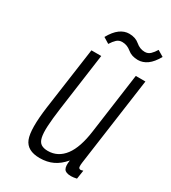

<svg xmlns="http://www.w3.org/2000/svg" viewBox="-174 -782 783 881"><g transform="rotate(30 217.5 -341.5)"><path d="M304 -50Q299 -17 307.5 -3.5Q316 10 344 10Q350 10 357.5 9Q365 8 374 6L381 -40Q371 -37 369 -37Q358 -37 357 -47Q356 -57 358 -70L423 -537H372L328 -218Q322 -173 310.5 -139Q299 -105 282 -82.5Q265 -60 243 -48.5Q221 -37 194 -37Q172 -37 158.5 -45.5Q145 -54 140 -76Q135 -98 137 -136Q139 -174 147 -233L189 -537H137L91 -209Q74 -84 92.5 -37Q111 10 178 10Q217 10 247.5 -4.5Q278 -19 304 -50ZM189 -601Q201 -620 212.5 -630.5Q224 -641 241 -641Q267 -641 288.5 -623Q310 -605 343 -605Q369 -605 392 -621.5Q415 -638 435 -674L403 -693Q393 -676 381 -664.5Q369 -653 352 -653Q326 -653 304.5 -671.5Q283 -690 250 -690Q224 -690 201 -673Q178 -656 158 -620Z"/></g></svg>

Font: Secuela Light
Style: Italic
Weight: 300
Italic angle: -8°
Designer: Fernando Haro
Foundry: deFharo
Version: Version 1.708